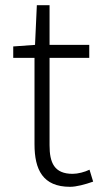

<svg xmlns="http://www.w3.org/2000/svg" viewBox="-20 -707 392 740"><path d="M250 13C274 13 308 4 339 -7L325 -53C307 -44 280 -37 260 -37C189 -37 171 -80 171 -147V-484H324V-534H171V-687H122L115 -534L31 -528V-484H113V-151C113 -53 145 13 250 13Z"/></svg>

Font: Noto Sans CJK SC Light
Style: Regular
Weight: 300
Designer: Ryoko NISHIZUKA 西塚涼子 (kana, bopomofo & ideographs); Paul D. Hunt (Latin, Greek & Cyrillic); Sandoll Communications 산돌커뮤니
Foundry: Adobe
Version: Version 2.004;hotconv 1.0.118;makeotfexe 2.5.65603